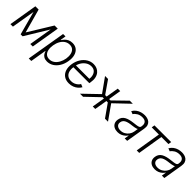

<svg xmlns="http://www.w3.org/2000/svg" viewBox="299 -1907 3464 3464"><g transform="rotate(45 2031.0 -174.5)"><path d="M321.8 -88.4 603 -545.9H664.6L332.5 0H282.7L135.3 -545.9H195.8ZM176.8 -545.9 85.9 0H22L112.8 -545.9ZM529.3 0 620.1 -545.9H683.6L592.8 0Z M693.8 204.1 819.8 -545.9H881.3L863.8 -441.4H871.6Q886.7 -465.8 910.6 -491.7Q934.6 -517.6 970.7 -535.4Q1006.8 -553.2 1057.1 -553.2Q1124.5 -553.2 1168.9 -517.8Q1213.4 -482.4 1231.2 -419.2Q1249 -356 1234.9 -271.5Q1221.2 -187 1182.1 -123.3Q1143.1 -59.6 1086.9 -24.2Q1030.8 11.2 963.9 11.7Q914.6 11.2 884.3 -6.6Q854 -24.4 837.9 -50.5Q821.8 -76.7 814.9 -101.6H809.1L758.3 204.1ZM965.3 -46.4Q1019 -46.4 1061.8 -76.4Q1104.5 -106.4 1132.8 -157.7Q1161.1 -209 1172.4 -272Q1182.1 -335 1171.4 -385.5Q1160.6 -436 1128.7 -465.8Q1096.7 -495.6 1042 -495.6Q988.8 -495.6 946 -466.8Q903.3 -438 875.5 -387.9Q847.7 -337.9 836.9 -272Q826.2 -206.5 836.9 -155.5Q847.7 -104.5 879.9 -75.4Q912.1 -46.4 965.3 -46.4Z M1521 11.7Q1443.8 11.7 1393.1 -24.9Q1342.3 -61.5 1322 -125.7Q1301.8 -189.9 1314.9 -273.4Q1328.6 -355.5 1368.7 -418.5Q1408.7 -481.4 1467.5 -517.3Q1526.4 -553.2 1595.7 -553.2Q1641.1 -553.2 1680.4 -536.6Q1719.7 -520 1747.8 -486.1Q1775.9 -452.1 1787.1 -400.9Q1798.3 -349.6 1786.6 -279.8L1781.7 -253.4H1355.5L1364.7 -309.1H1757.3L1724.6 -290Q1734.4 -349.1 1722.4 -395.5Q1710.4 -441.9 1678.5 -468.8Q1646.5 -495.6 1594.2 -495.6Q1541 -495.6 1496.1 -467.3Q1451.2 -439 1421.1 -393.1Q1391.1 -347.2 1381.8 -292.5L1376.5 -259.8Q1365.7 -194.3 1379.9 -146.5Q1394 -98.6 1430.4 -72.3Q1466.8 -45.9 1522.5 -45.9Q1562.5 -45.9 1594.5 -58.8Q1626.5 -71.8 1650.4 -92.8Q1674.3 -113.8 1688.5 -137.7L1746.1 -114.3Q1728 -80.1 1695.6 -51.5Q1663.1 -22.9 1618.9 -5.6Q1574.7 11.7 1521 11.7Z M1796.9 0 2083.5 -275.9 1890.6 -545.9H1967.3L2136.2 -303.2H2173.3L2213.9 -545.9H2277.3L2237.3 -303.2H2272L2521.5 -545.9H2599.6L2316.9 -275.9L2511.7 0H2434.6L2263.2 -243.7H2227.5L2186.5 0H2123L2164.1 -243.7H2130.4L1875.5 0Z M2763.2 12.2Q2713.9 12.2 2676.3 -7.1Q2638.7 -26.4 2620.4 -63.2Q2602.1 -100.1 2610.4 -152.8Q2617.2 -193.4 2637 -220.9Q2656.7 -248.5 2688 -266.1Q2719.2 -283.7 2759.3 -294.2Q2799.3 -304.7 2846.2 -310.1Q2893.1 -315.9 2925.5 -320.3Q2958 -324.7 2976.3 -333.7Q2994.6 -342.8 2998 -363.3L2999.5 -376Q3008.8 -432.1 2982.7 -464.1Q2956.5 -496.1 2895 -496.1Q2835.9 -496.1 2792.7 -470Q2749.5 -443.8 2728.5 -409.2L2672.9 -431.2Q2698.2 -475.6 2735.4 -502.4Q2772.5 -529.3 2815.2 -541.3Q2857.9 -553.2 2899.4 -553.2Q2930.7 -553.2 2962.9 -545.2Q2995.1 -537.1 3021 -516.8Q3046.9 -496.6 3059.1 -460.7Q3071.3 -424.8 3062 -370.1L3000.5 0H2938L2952.1 -86.4H2948.2Q2933.1 -62.5 2907 -39.8Q2880.9 -17.1 2845 -2.4Q2809.1 12.2 2763.2 12.2ZM2779.8 -45.4Q2830.1 -45.4 2870.8 -67.9Q2911.6 -90.3 2938.2 -127.7Q2964.8 -165 2972.2 -209.5L2984.9 -288.1Q2977.1 -281.2 2959.5 -275.9Q2941.9 -270.5 2920.2 -266.6Q2898.4 -262.7 2876.2 -259.8Q2854 -256.8 2837.4 -254.9Q2790.5 -249 2755.9 -236.8Q2721.2 -224.6 2700.2 -203.6Q2679.2 -182.6 2673.8 -149.4Q2665.5 -100.1 2695.6 -72.8Q2725.6 -45.4 2779.8 -45.4Z M3141.6 -485.8 3151.4 -545.9H3577.6L3567.9 -485.8H3387.7L3308.1 0H3244.6L3324.2 -485.8Z M3711.4 12.2Q3662.1 12.2 3624.5 -7.1Q3586.9 -26.4 3568.6 -63.2Q3550.3 -100.1 3558.6 -152.8Q3565.4 -193.4 3585.2 -220.9Q3605 -248.5 3636.2 -266.1Q3667.5 -283.7 3707.5 -294.2Q3747.6 -304.7 3794.4 -310.1Q3841.3 -315.9 3873.8 -320.3Q3906.2 -324.7 3924.6 -333.7Q3942.9 -342.8 3946.3 -363.3L3947.8 -376Q3957 -432.1 3930.9 -464.1Q3904.8 -496.1 3843.3 -496.1Q3784.2 -496.1 3741 -470Q3697.8 -443.8 3676.8 -409.2L3621.1 -431.2Q3646.5 -475.6 3683.6 -502.4Q3720.7 -529.3 3763.4 -541.3Q3806.2 -553.2 3847.7 -553.2Q3878.9 -553.2 3911.1 -545.2Q3943.4 -537.1 3969.2 -516.8Q3995.1 -496.6 4007.3 -460.7Q4019.5 -424.8 4010.3 -370.1L3948.7 0H3886.2L3900.4 -86.4H3896.5Q3881.3 -62.5 3855.2 -39.8Q3829.1 -17.1 3793.2 -2.4Q3757.3 12.2 3711.4 12.2ZM3728 -45.4Q3778.3 -45.4 3819.1 -67.9Q3859.9 -90.3 3886.5 -127.7Q3913.1 -165 3920.4 -209.5L3933.1 -288.1Q3925.3 -281.2 3907.7 -275.9Q3890.1 -270.5 3868.4 -266.6Q3846.7 -262.7 3824.5 -259.8Q3802.2 -256.8 3785.6 -254.9Q3738.8 -249 3704.1 -236.8Q3669.4 -224.6 3648.4 -203.6Q3627.4 -182.6 3622.1 -149.4Q3613.8 -100.1 3643.8 -72.8Q3673.8 -45.4 3728 -45.4Z"/></g></svg>

Font: Inter Tight Light
Style: Italic
Weight: 300
Italic angle: -9.39999°
Designer: Rasmus Andersson
Foundry: rsms
Version: Version 3.004